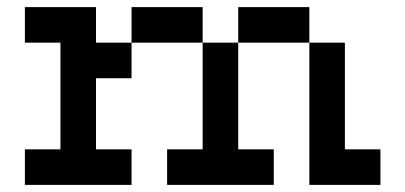

<svg xmlns="http://www.w3.org/2000/svg" viewBox="-20 -520 1140 540"><path d="M50 0H350V-100H250V-300H350V-400H250V-500H50V-400H150V-100H50ZM350 -400H550V-100H450V0H750V-100H650V-400H850V0H1050V-100H950V-400H850V-500H650V-400H550V-500H350Z"/></svg>

Font: Connection Serif
Style: Regular
Weight: 400
Version: Version 0.2